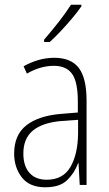

<svg xmlns="http://www.w3.org/2000/svg" viewBox="-20 -784 460 814"><path d="M210 -539Q281 -539 314 -496Q347 -453 347 -357V0H318L313 -92H311Q296 -51 265 -20.5Q234 10 172 10Q105 10 72.5 -32Q40 -74 40 -133Q40 -212 91.5 -252.5Q143 -293 237 -301L310 -307V-353Q310 -437 285.5 -471Q261 -505 208 -505Q182 -505 154 -497.5Q126 -490 94 -472L80 -503Q110 -520 143 -529.5Q176 -539 210 -539ZM240 -271Q160 -264 119.5 -230.5Q79 -197 79 -133Q79 -80 105 -51Q131 -22 178 -22Q247 -22 278.5 -76Q310 -130 311 -218V-276ZM325 -757Q309 -734 285.5 -706Q262 -678 237 -651.5Q212 -625 191 -606H167V-616Q199 -653 228.5 -690.5Q258 -728 281 -764H325Z"/></svg>

Font: Noto Sans Lao Looped Condensed ExtraLight
Style: Regular
Weight: 200
Width: 3
Designer: Mark Frömberg, Ben Mitchell
Foundry: The Fontpad Ltd
Version: Version 1.002; ttfautohint (v1.8.4.7-5d5b)